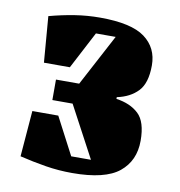

<svg xmlns="http://www.w3.org/2000/svg" viewBox="-74 -683 717 766"><g transform="rotate(10 285.0 -300.0)"><path d="M271 -615Q398 -615 452.5 -574.5Q507 -534 507 -463Q507 -391 475.5 -358Q444 -325 391 -314V-307Q448 -299 481.5 -267.5Q515 -236 515 -159Q515 -78 458 -31.5Q401 15 268 15Q213 15 160.5 6.5Q108 -2 54 -15L69 -201H174L253 -50H333L222 -258H140V-341H234L345 -550H265L186 -399H81L66 -585Q118 -599 168.5 -607Q219 -615 271 -615Z"/></g></svg>

Font: Unlock
Style: Regular
Weight: 400
Designer: Eduardo Rodriguez Tunni
Foundry: Eduardo Rodriguez Tunni
Version: Version 1.003; ttfautohint (v1.8.4.7-5d5b);gftools[0.9.23]